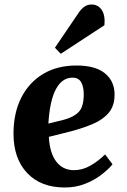

<svg xmlns="http://www.w3.org/2000/svg" viewBox="-20 -819 565 853"><path d="M320 -528Q404 -528 446.5 -493Q489 -458 489 -399Q489 -349 463.5 -318.5Q438 -288 394 -269Q350 -250 293 -235L197 -211Q201 -139 230 -101Q259 -63 309 -63Q345 -63 379.5 -82Q414 -101 447 -133L480 -89Q461 -66 429.5 -42Q398 -18 357 -2Q316 14 268 14Q161 14 100.5 -50.5Q40 -115 40 -225Q40 -317 74.5 -385Q109 -453 171.5 -490.5Q234 -528 320 -528ZM352 -400Q352 -434 340.5 -454Q329 -474 302 -474Q256 -474 228.5 -423Q201 -372 195 -270L264 -287Q308 -299 330 -322Q352 -345 352 -400ZM332 -766Q343 -781 356 -790Q369 -799 387 -799Q415 -799 431.5 -775.5Q448 -752 444 -707L250 -580L224 -607Z"/></svg>

Font: Literata 36pt
Style: Bold Italic
Weight: 700
Italic angle: -2°
Designer: Latin by Veronika Burian and Jose Scaglione. Greek by Irene Vlachou. Cyrillic by Vera Evstafieva
Foundry: TypeTogether
Version: Version 3.002